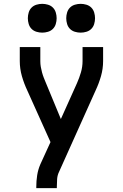

<svg xmlns="http://www.w3.org/2000/svg" viewBox="-20 -775 640 1000"><path d="M169 205V198Q169 168 173.5 138.5Q178 109 190 81L243 -35L122 -304Q105 -340 94 -378.5Q83 -417 83 -457V-530H190V-456Q190 -441 192.5 -426.5Q195 -412 199 -397.5Q203 -383 208.5 -369Q214 -355 220 -341L297 -155L381 -342Q393 -369 401.5 -398Q410 -427 410 -457V-530H517V-457Q517 -417 506 -378.5Q495 -340 478 -304L288 119Q279 137 277.5 157.5Q276 178 276 198V205ZM400 -605Q385 -605 370 -609.5Q355 -614 344.5 -624.5Q334 -635 329.5 -650Q325 -665 325 -680Q325 -695 329.5 -710Q334 -725 344.5 -735.5Q355 -746 370 -750.5Q385 -755 400 -755Q415 -755 430 -750.5Q445 -746 455.5 -735.5Q466 -725 470.5 -710Q475 -695 475 -680Q475 -665 470.5 -650Q466 -635 455.5 -624.5Q445 -614 430 -609.5Q415 -605 400 -605ZM200 -605Q185 -605 170 -609.5Q155 -614 144.5 -624.5Q134 -635 129.5 -650Q125 -665 125 -680Q125 -695 129.5 -710Q134 -725 144.5 -735.5Q155 -746 170 -750.5Q185 -755 200 -755Q215 -755 230 -750.5Q245 -746 255.5 -735.5Q266 -725 270.5 -710Q275 -695 275 -680Q275 -665 270.5 -650Q266 -635 255.5 -624.5Q245 -614 230 -609.5Q215 -605 200 -605Z"/></svg>

Font: Iosevka Curly SmBdEx
Style: Regular
Weight: 600
Width: 7
Monospace: yes
Designer: Belleve Invis
Foundry: Belleve Invis
Version: Version 11.1.0; ttfautohint (v1.8.3)